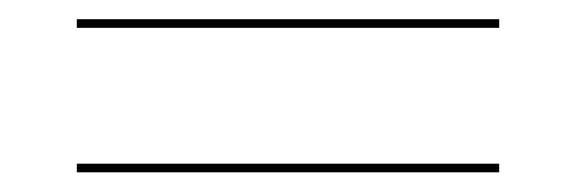

<svg xmlns="http://www.w3.org/2000/svg" viewBox="-20 -535 600 200"><path d="M60 -515V-506H500V-515ZM60 -364.5V-355.5H500V-364.5Z"/></svg>

Font: Bodoni* 24
Style: Regular
Weight: 400
Version: Version 2.3